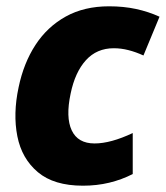

<svg xmlns="http://www.w3.org/2000/svg" viewBox="-20 -579 526 609"><path d="M243 10Q151 10 100 -33Q49 -76 35 -147Q21 -218 39 -302Q55 -379 92.5 -436.5Q130 -494 188.5 -526.5Q247 -559 326 -559Q372 -559 411.5 -550.5Q451 -542 486 -526L435 -403Q411 -414 387.5 -420Q364 -426 341 -426Q287 -426 252.5 -388Q218 -350 204 -282Q188 -207 207.5 -165.5Q227 -124 280 -124Q331 -124 401 -157V-27Q366 -9 326.5 0.5Q287 10 243 10Z"/></svg>

Font: Noto Sans ExtraBold
Style: Italic
Weight: 800
Italic angle: -12°
Designer: Monotype Design Team
Foundry: Monotype Imaging Inc.
Version: Version 2.013; ttfautohint (v1.8.4.7-5d5b)